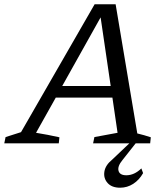

<svg xmlns="http://www.w3.org/2000/svg" viewBox="-59 -668 777 895"><path d="M581 -46Q597 -42 613.5 -37.5Q630 -33 644 -28L641 0H375L381 -29L489 -49L465 -213H201L109 -49Q165 -40 218 -28L215 0H-39L-33 -29L39 -52L382 -648H480ZM231 -267H457L410 -587ZM501 207Q462 207 442.5 185Q423 163 427.5 132.5Q432 102 464 76L562 -17H587L512 78Q488 107 493.5 128Q499 149 530 149Q567 149 600 117L608 139Q590 171 562 189Q534 207 501 207Z"/></svg>

Font: Piazzolla SC
Style: Italic
Weight: 400
Italic angle: -11.3°
Designer: Juan Pablo del Peral
Foundry: Huerta Tipografica
Version: Version 1.330